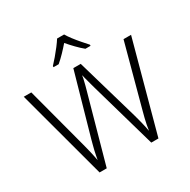

<svg xmlns="http://www.w3.org/2000/svg" viewBox="-204 -1136 1308 1325"><g transform="rotate(-30 450.0 -473.5)"><path d="M878 -714 684 0H627L477 -525Q472 -543 467.5 -559.5Q463 -576 459 -591.5Q455 -607 451.5 -619.5Q448 -632 446 -642Q445 -632 442.5 -620Q440 -608 436.5 -594.5Q433 -581 429.5 -566Q426 -551 421 -535L272 0H215L23 -714H83L213 -224Q218 -204 223 -185Q228 -166 232 -148Q236 -130 239.5 -113.5Q243 -97 246 -80Q249 -97 252.5 -114.5Q256 -132 260 -150Q264 -168 269.5 -187.5Q275 -207 280 -227L418 -714H477L619 -224Q625 -203 630 -183.5Q635 -164 639.5 -146Q644 -128 647.5 -111Q651 -94 654 -78Q657 -101 661.5 -123.5Q666 -146 672 -170.5Q678 -195 686 -224L818 -714ZM479 -947Q491 -926 512 -898.5Q533 -871 556.5 -844Q580 -817 598 -797V-788H557Q530 -810 502 -839Q474 -868 450 -896Q426 -868 398.5 -839.5Q371 -811 344 -788H303V-797Q322 -817 345 -844Q368 -871 389 -898.5Q410 -926 423 -947Z"/></g></svg>

Font: Noto Sans Devanagari Light
Style: Regular
Weight: 300
Version: Version 2.003